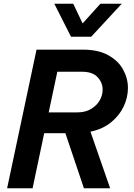

<svg xmlns="http://www.w3.org/2000/svg" viewBox="-20 -1005 713 1025"><path d="M359 -809 270 -985H371L421 -880L516 -985H630L467 -809ZM18 0 175 -740H422Q504 -740 557.5 -710.5Q611 -681 637 -634Q663 -587 663 -535Q663 -485 640.5 -437Q618 -389 573.5 -352.5Q529 -316 463 -302L568 0H428L329 -294H216L154 0ZM418 -622H286L240 -405H392Q436 -405 466.5 -423.5Q497 -442 512.5 -469.5Q528 -497 528 -526Q528 -564 501 -593Q474 -622 418 -622Z"/></svg>

Font: Be Vietnam Pro SemiBold
Style: Italic
Weight: 600
Italic angle: -12°
Designer: Lam Bao, Tony Le, Vietanh Nguyen
Foundry: Yellow Type Foundry
Version: Version 1.002; ttfautohint (v1.8.3)